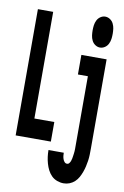

<svg xmlns="http://www.w3.org/2000/svg" viewBox="-105 -819 709 1101"><g transform="rotate(10 250.0 -268.5)"><path d="M28 0V-735H117V-114H233V0ZM416 -580Q402 -580 389 -588.5Q376 -597 369 -611Q362 -625 360 -640Q358 -655 358 -670Q358 -685 360 -700Q362 -715 369 -729Q376 -743 389 -751.5Q402 -760 416 -760Q431 -760 444 -751.5Q457 -743 464 -729Q471 -715 473 -700Q475 -685 475 -670Q475 -655 473 -640Q471 -625 464 -611Q457 -597 444 -588.5Q431 -580 416 -580ZM346 223Q327 223 308 216Q289 209 275.5 195.5Q262 182 253 164.5Q244 147 238.5 127.5Q233 108 230.5 89Q228 70 228 50H317Q317 59 318 68Q319 77 322 86Q325 95 331 102Q337 109 346 109Q354 109 359 102.5Q364 96 366.5 89Q369 82 370.5 74.5Q372 67 373 59.5Q374 52 375 45Q376 38 376.5 30.5Q377 23 377 15.5Q377 8 377 0V-406H319V-520H466V0Q466 18 465.5 35.5Q465 53 462.5 70.5Q460 88 456 105Q452 122 446 138.5Q440 155 431.5 170.5Q423 186 410 198Q397 210 380.5 216.5Q364 223 346 223Z"/></g></svg>

Font: Iosevka Heavy
Style: Regular
Weight: 900
Monospace: yes
Designer: Belleve Invis
Foundry: Belleve Invis
Version: Version 32.5.0; ttfautohint (v1.8.4)